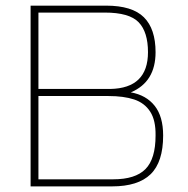

<svg xmlns="http://www.w3.org/2000/svg" viewBox="-20 -664 670 684"><path d="M379 0Q472.1 0 516.6 -43.4Q561.2 -86.8 561.2 -181.2Q561.2 -249.1 531 -287.1Q500.9 -325.1 446 -335Q534.2 -371.9 534.2 -478Q534.2 -561.2 492.6 -602.5Q451 -643.9 357.9 -643.9H89V0ZM116.9 -619.2H353Q441.1 -619.2 474.1 -584.5Q507.2 -549.9 507.2 -478Q507.2 -349.8 373.2 -347.1H116.9ZM116.9 -321.9H366Q420.9 -321.9 458 -309.6Q495.1 -297.2 515.1 -266.2Q535.1 -235.2 534.2 -181.2Q534.2 -98 498.2 -61.6Q462.2 -25.2 383.1 -25.2H116.9Z"/></svg>

Font: Arad-VF Thin Dots1
Style: Regular
Weight: 100
Designer: Mohammad Darvishi
Version: Version 1.000;August 30, 2024;FontCreator 15.0.0.2992 64-bit